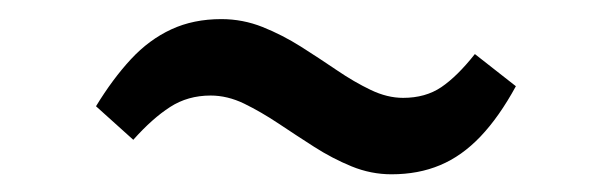

<svg xmlns="http://www.w3.org/2000/svg" viewBox="-20 -386 655 206"><path d="M400 -199Q378 -199 357.2 -207.5Q336.5 -216 317 -228.5Q297.5 -241 278.8 -253.5Q260 -266 242 -274.8Q224 -283.5 206 -283.5Q181.5 -283.5 162.5 -271.2Q143.5 -259 123 -236L83 -272Q101 -301.5 120.5 -322.5Q140 -343.5 163.8 -354.5Q187.5 -365.5 217.5 -365.5Q240.5 -365.5 261.8 -357Q283 -348.5 302.8 -336Q322.5 -323.5 341.2 -310.8Q360 -298 377.8 -289.5Q395.5 -281 412.5 -281Q436.5 -281 453.5 -292.5Q470.5 -304 489.5 -328L533.5 -293.5Q515.5 -260.5 495.5 -239.5Q475.5 -218.5 452.2 -208.8Q429 -199 400 -199Z"/></svg>

Font: Merriweather Light 18pt Medium
Style: Italic
Weight: 500
Italic angle: -7.8°
Version: Version 2.101